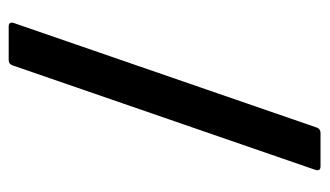

<svg xmlns="http://www.w3.org/2000/svg" viewBox="-174 -566 740 431"><g transform="rotate(-90 195.5 -350.0)"><path d="M277 -700H352Q363 -700 360 -689L125 -8Q122 0 113 0H38Q27 0 30 -11L265 -692Q268 -700 277 -700Z"/></g></svg>

Font: BarlowMedium
Style: Regular
Weight: 500
Designer: Jeremy Tribby
Foundry: Tribby Type
Version: Version 1.422